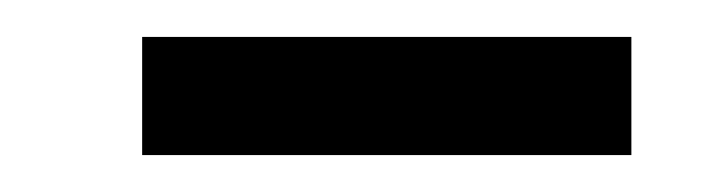

<svg xmlns="http://www.w3.org/2000/svg" viewBox="-20 -320 388 104"><path d="M57 -236V-300H322V-236Z"/></svg>

Font: Ekushey Bangla Kolom
Style: Bold
Weight: 700
Designer: Al Mamun Sumon
Foundry: Al Mamun Sumon
Version: Version 1.0